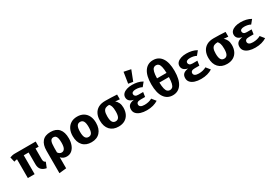

<svg xmlns="http://www.w3.org/2000/svg" viewBox="70 -2207 5399 3773"><g transform="rotate(-30 2769.0 -321.0)"><path d="M591.3 -544.6V-427.7H520V-183.6Q520 -149.2 530.8 -131Q541.5 -112.8 565.6 -101.5L517.4 17.4Q446.2 5.1 404.6 -36.9Q363.1 -79 363.1 -162.1V-427.7H252.8V0H99V-426.2Q76.9 -424.6 62.3 -421Q47.7 -417.4 30.8 -411.3L4.1 -522.1Q31.3 -532.8 58.5 -538.7Q85.6 -544.6 117.4 -544.6Z M934.4 -562.6Q1060 -562.6 1123.8 -489.2Q1187.7 -415.9 1187.7 -273.8Q1187.7 -191.8 1162.8 -125.9Q1137.9 -60 1090.8 -21.3Q1043.6 17.4 976.4 17.4Q937.9 17.4 904.9 3.3Q871.8 -10.8 846.7 -40.5V210.3L684.6 227.2V-282.1Q684.6 -416.9 746.2 -489.7Q807.7 -562.6 934.4 -562.6ZM932.3 -444.1Q884.6 -444.1 865.6 -400.3Q846.7 -356.4 846.7 -254.4V-150.3Q879 -101.5 927.2 -101.5Q972.3 -101.5 996.4 -141.8Q1020.5 -182.1 1020.5 -271.8Q1020.5 -338.5 1010.3 -375.9Q1000 -413.3 980.3 -428.7Q960.5 -444.1 932.3 -444.1Z M1538.5 -562.6Q1622.6 -562.6 1681.5 -526.7Q1740.5 -490.8 1771.8 -425.9Q1803.1 -361 1803.1 -273.8Q1803.1 -137.4 1733.3 -60Q1663.6 17.4 1538.5 17.4Q1413.3 17.4 1343.6 -59Q1273.8 -135.4 1273.8 -272.8Q1273.8 -359.5 1305.4 -424.6Q1336.9 -489.7 1396.2 -526.2Q1455.4 -562.6 1538.5 -562.6ZM1538.5 -443.1Q1488.7 -443.1 1464.9 -402.3Q1441 -361.5 1441 -272.8Q1441 -182.6 1464.9 -142.1Q1488.7 -101.5 1538.5 -101.5Q1588.2 -101.5 1612.1 -142.1Q1635.9 -182.6 1635.9 -273.8Q1635.9 -362.1 1612.1 -402.6Q1588.2 -443.1 1538.5 -443.1Z M2171.3 -553.8Q2232.8 -553.8 2305.9 -551.3Q2379 -548.7 2438.5 -544.6V-436.9L2336.9 -445.1Q2375.4 -415.9 2396.9 -370Q2418.5 -324.1 2418.5 -261Q2418.5 -175.9 2386.9 -113.3Q2355.4 -50.8 2296.2 -16.7Q2236.9 17.4 2153.8 17.4Q2029.7 17.4 1959.5 -58.2Q1889.2 -133.8 1889.2 -269.7Q1889.2 -355.4 1920.8 -419.2Q1952.3 -483.1 2014.9 -518.5Q2077.4 -553.8 2171.3 -553.8ZM2056.4 -269.7Q2056.4 -181 2080.3 -141.3Q2104.1 -101.5 2153.8 -101.5Q2202.6 -101.5 2226.4 -141.3Q2250.3 -181 2250.3 -269.7Q2250.3 -349.2 2236.2 -388.7Q2222.1 -428.2 2200.5 -447.2Q2152.3 -446.7 2120.3 -432.1Q2088.2 -417.4 2072.3 -379.2Q2056.4 -341 2056.4 -269.7Z M2891.3 -228.2H2790.3Q2738.5 -228.2 2716.7 -212.1Q2694.9 -195.9 2694.9 -166.2Q2694.9 -134.4 2723.1 -116.4Q2751.3 -98.5 2807.7 -98.5Q2905.1 -98.5 2977.4 -140L3050.3 -49.7Q3002.1 -18.5 2938.2 -0.5Q2874.4 17.4 2794.4 17.4Q2716.4 17.4 2655.9 -1.8Q2595.4 -21 2561 -59Q2526.7 -96.9 2526.7 -152.8Q2526.7 -213.8 2561.5 -246.7Q2596.4 -279.5 2672.3 -290.3Q2606.2 -305.1 2576.7 -337.2Q2547.2 -369.2 2547.2 -415.4Q2547.2 -462.6 2578.5 -495.4Q2609.7 -528.2 2663.6 -545.4Q2717.4 -562.6 2784.6 -562.6Q2848.7 -562.6 2908.7 -549Q2968.7 -535.4 3017.9 -505.6L2946.7 -417.9Q2917.4 -434.4 2880.8 -442.3Q2844.1 -450.3 2805.6 -450.3Q2760.5 -450.3 2735.9 -435.9Q2711.3 -421.5 2711.3 -392.8Q2711.3 -366.2 2732.3 -349Q2753.3 -331.8 2797.4 -331.8H2906.7ZM2771.8 -868.7 2928.7 -836.4 2837.9 -602.1 2732.8 -619.5Z M3384.6 -777.9Q3510.3 -777.9 3579.7 -677.7Q3649.2 -577.4 3649.2 -382.6Q3649.2 -186.7 3579.5 -84.6Q3509.7 17.4 3384.6 17.4Q3259.5 17.4 3189.7 -83.8Q3120 -185.1 3120 -381.5Q3120 -574.9 3189.7 -676.4Q3259.5 -777.9 3384.6 -777.9ZM3384.6 -661.5Q3351.8 -661.5 3328.5 -640.8Q3305.1 -620 3292.1 -569Q3279 -517.9 3276.9 -427.2H3492.3Q3489.7 -517.9 3476.9 -569Q3464.1 -620 3441.3 -640.8Q3418.5 -661.5 3384.6 -661.5ZM3492.3 -332.8H3275.9Q3278.5 -242.6 3291.5 -191.5Q3304.6 -140.5 3328.2 -120Q3351.8 -99.5 3384.6 -99.5Q3417.9 -99.5 3441 -120Q3464.1 -140.5 3476.9 -191.5Q3489.7 -242.6 3492.3 -332.8Z M4122.1 -228.2H4021Q3969.2 -228.2 3947.4 -212.1Q3925.6 -195.9 3925.6 -166.2Q3925.6 -134.4 3953.8 -116.4Q3982.1 -98.5 4038.5 -98.5Q4135.9 -98.5 4208.2 -140L4281 -49.7Q4232.8 -18.5 4169 -0.5Q4105.1 17.4 4025.1 17.4Q3947.2 17.4 3886.7 -1.8Q3826.2 -21 3791.8 -59Q3757.4 -96.9 3757.4 -152.8Q3757.4 -213.8 3792.3 -246.7Q3827.2 -279.5 3903.1 -290.3Q3836.9 -305.1 3807.4 -337.2Q3777.9 -369.2 3777.9 -415.4Q3777.9 -462.6 3809.2 -495.4Q3840.5 -528.2 3894.4 -545.4Q3948.2 -562.6 4015.4 -562.6Q4079.5 -562.6 4139.5 -549Q4199.5 -535.4 4248.7 -505.6L4177.4 -417.9Q4148.2 -434.4 4111.5 -442.3Q4074.9 -450.3 4036.4 -450.3Q3991.3 -450.3 3966.7 -435.9Q3942.1 -421.5 3942.1 -392.8Q3942.1 -366.2 3963.1 -349Q3984.1 -331.8 4028.2 -331.8H4137.4Z M4632.8 -553.8Q4694.4 -553.8 4767.4 -551.3Q4840.5 -548.7 4900 -544.6V-436.9L4798.5 -445.1Q4836.9 -415.9 4858.5 -370Q4880 -324.1 4880 -261Q4880 -175.9 4848.5 -113.3Q4816.9 -50.8 4757.7 -16.7Q4698.5 17.4 4615.4 17.4Q4491.3 17.4 4421 -58.2Q4350.8 -133.8 4350.8 -269.7Q4350.8 -355.4 4382.3 -419.2Q4413.8 -483.1 4476.4 -518.5Q4539 -553.8 4632.8 -553.8ZM4517.9 -269.7Q4517.9 -181 4541.8 -141.3Q4565.6 -101.5 4615.4 -101.5Q4664.1 -101.5 4687.9 -141.3Q4711.8 -181 4711.8 -269.7Q4711.8 -349.2 4697.7 -388.7Q4683.6 -428.2 4662.1 -447.2Q4613.8 -446.7 4581.8 -432.1Q4549.7 -417.4 4533.8 -379.2Q4517.9 -341 4517.9 -269.7Z M5352.8 -228.2H5251.8Q5200 -228.2 5178.2 -212.1Q5156.4 -195.9 5156.4 -166.2Q5156.4 -134.4 5184.6 -116.4Q5212.8 -98.5 5269.2 -98.5Q5366.7 -98.5 5439 -140L5511.8 -49.7Q5463.6 -18.5 5399.7 -0.5Q5335.9 17.4 5255.9 17.4Q5177.9 17.4 5117.4 -1.8Q5056.9 -21 5022.6 -59Q4988.2 -96.9 4988.2 -152.8Q4988.2 -213.8 5023.1 -246.7Q5057.9 -279.5 5133.8 -290.3Q5067.7 -305.1 5038.2 -337.2Q5008.7 -369.2 5008.7 -415.4Q5008.7 -462.6 5040 -495.4Q5071.3 -528.2 5125.1 -545.4Q5179 -562.6 5246.2 -562.6Q5310.3 -562.6 5370.3 -549Q5430.3 -535.4 5479.5 -505.6L5408.2 -417.9Q5379 -434.4 5342.3 -442.3Q5305.6 -450.3 5267.2 -450.3Q5222.1 -450.3 5197.4 -435.9Q5172.8 -421.5 5172.8 -392.8Q5172.8 -366.2 5193.8 -349Q5214.9 -331.8 5259 -331.8H5368.2Z"/></g></svg>

Font: Fira Code
Style: Bold
Weight: 700
Monospace: yes
Designer: Carrois Corporate, Edenspiekermann AG, Nikita Prokopov
Foundry: Carrois Corporate, Edenspiekermann AG, Nikita Prokopov
Version: Version 6.000; ttfautohint (v1.8.2) -l 8 -r 50 -G 200 -x 14 